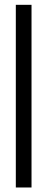

<svg xmlns="http://www.w3.org/2000/svg" viewBox="-20 -620 180 812"><path d="M113.3 172.9H46.9V-599.6H113.3Z"/></svg>

Font: RIT TN Joy
Style: Bold
Weight: 700
Designer: Hussain K H
Foundry: Rachana Institute of Typography
Version: 1.6.2